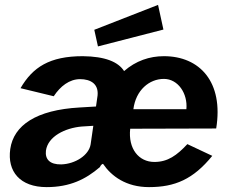

<svg xmlns="http://www.w3.org/2000/svg" viewBox="-20 -756 953 786"><path d="M627 -736 366 -634 381 -566 649 -635ZM513 -229 865 -230C896 -420 798 -526 651 -526C592 -526 536 -507 488 -465C464 -503 410 -525 319 -526C183 -526 114 -481 64 -395L200 -362C227 -403 264 -432 308 -432C350 -432 389 -413 378 -355L373 -320L306 -316C128 -306 36 -243 22 -146C9 -54 62 10 171 10C266 10 331 -22 389 -72C391 -78 398 -86 402 -85C436 -35 496 10 590 10C696 10 771 -22 849 -118L747 -166C704 -120 667 -93 612 -93C548 -93 504 -147 513 -229ZM651 -433C709 -433 749 -373 743 -309H526C536 -387 591 -433 651 -433ZM362 -241 351 -165C344 -121 289 -85 231 -83C184 -82 164 -104 168 -139C176 -198 247 -232 314 -238Z"/></svg>

Font: United Sans
Style: Bold Italic
Weight: 700
Italic angle: -8°
Designer: Pablo Impallari, Rodrigo Fuenzalida (Modified by Dan O. Williams)
Version: Version 1.000;PS 001.000;hotconv 1.0.88;makeotf.lib2.5.64775